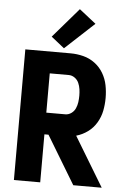

<svg xmlns="http://www.w3.org/2000/svg" viewBox="-64 -1031 703 1076"><g transform="rotate(5 288.0 -493.0)"><path d="M56 0H204V-270H227L390 0H550L382 -278Q382 -278 382 -278Q382 -278 382 -278Q417 -288 446.5 -309.5Q476 -331 495 -363Q514 -395 521 -430.5Q528 -466 528 -503Q528 -539 521 -574.5Q514 -610 495.5 -641.5Q477 -673 447.5 -695Q418 -717 382.5 -726Q347 -735 311 -735H56ZM204 -392V-613H311Q329 -613 344.5 -602Q360 -591 367.5 -574Q375 -557 377.5 -539Q380 -521 380 -503Q380 -484 377.5 -466Q375 -448 367.5 -431Q360 -414 344.5 -403Q329 -392 311 -392ZM271 -760 435 -912 341 -986 197 -819Z"/></g></svg>

Font: Iosevka Sparkle Heavy
Style: Regular
Weight: 900
Designer: Belleve Invis
Foundry: Belleve Invis
Version: Version 4.5.0; ttfautohint (v1.8.3)